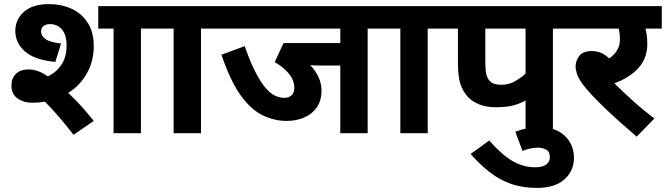

<svg xmlns="http://www.w3.org/2000/svg" viewBox="-20 -652 3260 940"><path d="M136 -149Q96 -149 66 -170Q36 -191 36 -234Q36 -269 58 -290.5Q80 -312 120 -312Q141 -312 165 -304Q189 -296 214 -278Q255 -297 280.5 -335Q306 -373 306 -429Q306 -482 283 -508Q260 -534 225 -534Q205 -534 193 -524.5Q181 -515 181 -497Q181 -478 201 -462Q221 -446 279 -439L251 -349Q150 -358 102.5 -400Q55 -442 55 -500Q55 -557 97.5 -594.5Q140 -632 221 -632Q279 -632 328.5 -610Q378 -588 408.5 -542Q439 -496 439 -425Q439 -354 406 -294Q373 -234 314 -197Q348 -166 380 -130Q412 -94 439 -60L340 8Q300 -44 265 -84Q230 -124 200 -154Q169 -149 136 -149ZM670 -512V0H536V-512H461V-622H764V-512Z M964 -512V0H830V-512H750V-622H1059V-512Z M1780 -512V0H1646V-331H1560Q1520 -331 1499 -333Q1525 -306 1539.5 -274.5Q1554 -243 1554 -208Q1554 -160 1531.5 -127Q1509 -94 1470 -77Q1431 -60 1383 -60Q1323 -60 1266 -87.5Q1209 -115 1158.5 -185Q1108 -255 1064 -384L1178 -426Q1221 -302 1267.5 -237.5Q1314 -173 1371 -173Q1394 -173 1407.5 -185.5Q1421 -198 1421 -222Q1421 -258 1395.5 -290Q1370 -322 1325 -348L1368 -441H1646V-512H1044V-622H1875V-512Z M2074 -512V0H1940V-512H1860V-622H2169V-512Z M2687 -512V0H2553V-160Q2518 -141 2485 -134Q2452 -127 2406 -127Q2360 -127 2326 -141Q2292 -155 2271 -177Q2246 -205 2234 -241.5Q2222 -278 2222 -345V-512H2154V-622H2781V-512ZM2553 -512H2356V-353Q2356 -307 2361 -287.5Q2366 -268 2379 -254Q2396 -237 2434 -237Q2472 -237 2503.5 -255.5Q2535 -274 2553 -292Z M2503 -7Q2563 -30 2619 -30Q2699 -30 2744.5 12.5Q2790 55 2790 121Q2790 185 2743 226.5Q2696 268 2609 268Q2537 268 2480 247.5Q2423 227 2375.5 189.5Q2328 152 2284 102L2375 36Q2437 106 2489.5 136.5Q2542 167 2600 167Q2634 167 2653 154.5Q2672 142 2672 117Q2672 91 2654.5 81Q2637 71 2613 71Q2593 71 2574 75.5Q2555 80 2538 87Z M3184 -72 3097 17Q3009 -58 2939 -125Q2869 -192 2834 -238Q2812 -268 2805 -289Q2798 -310 2798 -327Q2798 -353 2815.5 -377.5Q2833 -402 2877 -402Q2927 -402 2962 -366Q3015 -401 3015 -459Q3015 -488 3009 -512H2767V-622H3220V-512H3140Q3144 -498 3146.5 -479.5Q3149 -461 3149 -437Q3149 -368 3107 -320.5Q3065 -273 2988 -244Q3027 -205 3078 -159Q3129 -113 3184 -72Z"/></svg>

Font: RS Noto Sans
Style: Bold
Weight: 700
Designer: Monotype Design Team
Foundry: Monotype Imaging Inc.
Version: Version 3.10